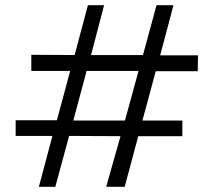

<svg xmlns="http://www.w3.org/2000/svg" viewBox="-20 -717 819 736"><path d="M739 -505 738 -444H577L526 -255H679V-195H510L458 -1H387L442 -195L245 -196L192 -1H129L181 -196H40V-256H198L249 -445H100V-507L266 -506L317 -697H379L329 -506H528L580 -697H645L594 -505ZM511 -445H312L261 -255H459Z"/></svg>

Font: Kulim Park Light
Style: Regular
Weight: 300
Designer: Noponies / Dale Sattler
Foundry: Noponies
Version: Version 1.000; ttfautohint (v1.8.3)